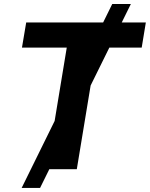

<svg xmlns="http://www.w3.org/2000/svg" viewBox="-20 -839 743 952"><path d="M87.4 92.8 536.6 -819.3H628.9L178.7 92.8ZM88.9 -603 109.9 -727.5H703.1L682.6 -603H460.4L360.8 0H211.4L311 -603Z"/></svg>

Font: Inter 18pt
Style: Bold Italic
Weight: 700
Italic angle: -9.3988°
Designer: Rasmus Andersson
Foundry: rsms
Version: Version 4.001;git-66647c0bb